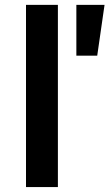

<svg xmlns="http://www.w3.org/2000/svg" viewBox="-20 -762 446 782"><path d="M85.9 -742.2H215.8V0H85.9ZM291 -742.2H405.8L376 -535.2H291Z"/></svg>

Font: Montserrat-Arabic Medium
Style: Regular
Weight: 500
Designer: Mohamed Gaber
Foundry: Kief Type Foundry
Version: Version 5.008;PS 005.008;hotconv 1.0.88;makeotf.lib2.5.64775